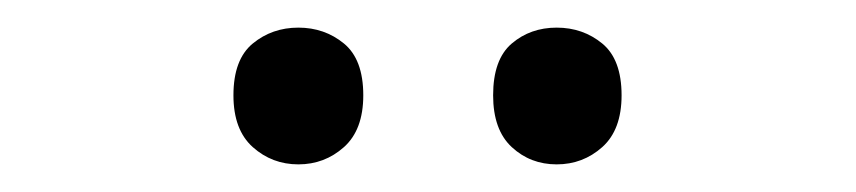

<svg xmlns="http://www.w3.org/2000/svg" viewBox="-20 -750 620 139"><path d="M149 -681Q149 -707 163 -718.5Q177 -730 196 -730Q215 -730 229 -718.5Q243 -707 243 -681Q243 -656 229 -643.5Q215 -631 196 -631Q177 -631 163 -643.5Q149 -656 149 -681ZM337 -681Q337 -707 350.5 -718.5Q364 -730 383 -730Q402 -730 416 -718.5Q430 -707 430 -681Q430 -656 416 -643.5Q402 -631 383 -631Q364 -631 350.5 -643.5Q337 -656 337 -681Z"/></svg>

Font: Noto Sans Mandaic
Style: Regular
Weight: 400
Designer: Monotype Design Team
Foundry: Monotype Imaging Inc.
Version: Version 2.002; ttfautohint (v1.8.4.7-5d5b)